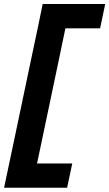

<svg xmlns="http://www.w3.org/2000/svg" viewBox="-22 -794 534 938"><path d="M-2 123Q10 65.5 21.5 11.5Q33 -42.5 47 -109L136.5 -535Q151 -604 163 -660Q174.5 -715.5 186.5 -774.5H492L467 -655.5H297.5Q290.5 -621.5 283 -586Q275.5 -550 267 -509L188.5 -135.5Q180 -96 173 -62Q166 -28 159 4.5H331L306 123Z"/></svg>

Font: Heraclito
Style: Bold Italic
Weight: 700
Italic angle: -12°
Designer: Kostas Bartsokas (font) & Cristiano Sobral (main changes)
Foundry: Kostas Bartsokas (font) & Cristiano Sobral (main changes)
Version: Version 1.00;July 8, 2020;FontCreator 13.0.0.2655 64-bit